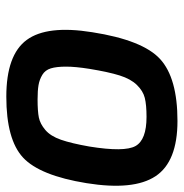

<svg xmlns="http://www.w3.org/2000/svg" viewBox="-7 -570 582 608"><g transform="rotate(90 284.0 -266.0)"><path d="M198 -258Q191 -214 191 -184Q191 -154 196.5 -136Q202 -118 217 -109Q232 -100 249.5 -97Q267 -94 295 -94Q332 -94 352 -98Q372 -102 391.5 -118.5Q411 -135 422.5 -168Q434 -201 444 -258Q462 -369 442.5 -404Q423 -439 350 -439Q312 -439 290 -433.5Q268 -428 249 -408.5Q230 -389 219 -354Q208 -319 198 -258ZM82 -267Q107 -427 167 -482Q227 -537 363 -537Q492 -537 538 -467.5Q584 -398 560 -249Q536 -101 479 -48Q422 5 286 5Q154 5 106.5 -59.5Q59 -124 82 -267Z"/></g></svg>

Font: Exo
Style: Demi Bold Italic
Weight: 600
Designer: Natanael Gama
Version: Version 1